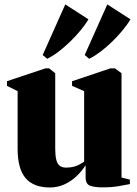

<svg xmlns="http://www.w3.org/2000/svg" viewBox="-20 -820 608 850"><path d="M433.5 9.5Q400 9.5 379.5 2.5Q359 -4.5 359 -35.5V-88.5Q341.5 -61 317.2 -38.5Q293 -16 263.5 -3Q234 10 201.5 10Q128.5 10 93.2 -31.5Q58 -73 58 -161V-416.5L11 -440V-460.5L181.5 -517.5H197.5L224.5 -496V-162Q224.5 -132 229 -113.5Q233.5 -95 244 -86.5Q254.5 -78 272.5 -78Q292.5 -78 307 -82Q321.5 -86 332.5 -92Q343.5 -98 352.5 -104V-416.5L299 -440V-460.5L469.5 -517.5H488.5L518 -496V-34L555 -25V-5Q536.5 -1.5 505.8 4Q475 9.5 433.5 9.5ZM374.5 -560 355 -576.5 455 -800.5 557.5 -734.5Q543.5 -710.5 522.2 -685Q501 -659.5 476 -635.2Q451 -611 425 -591.2Q399 -571.5 375.5 -560ZM188.5 -560 169 -576.5 269 -800.5 371.5 -734.5Q357.5 -710.5 336.2 -685Q315 -659.5 290 -635.2Q265 -611 239 -591.2Q213 -571.5 189.5 -560Z"/></svg>

Font: Merriweather 144pt Black
Style: Regular
Weight: 900
Version: Version 2.100